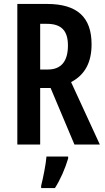

<svg xmlns="http://www.w3.org/2000/svg" viewBox="-20 -734 533 975"><path d="M218 -714H68V0H184V-287H237L358 0H487L341 -317C413 -355 445 -419 445 -509C445 -646 373 -714 218 -714ZM218 -613C291 -613 325 -579 325 -503C325 -422 290 -381 223 -381H184V-613ZM326 71V61H216C213 101 198 174 189 209V221H259C286 179 311 122 326 71Z"/></svg>

Font: Noto Sans Devanagari ExtraCondensed SemiBold
Style: Regular
Weight: 600
Width: 2
Designer: Jelle Bosma - Monotype Design Team
Foundry: Monotype Imaging Inc.
Version: Version 2.004